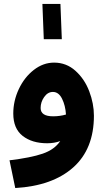

<svg xmlns="http://www.w3.org/2000/svg" viewBox="-20 -719 538 969"><path d="M454 -135Q454 33 349.5 126Q245 219 57 230L28 90Q136 77 195.5 56.5Q255 36 284 -7Q254 4 218 4Q142 4 94.5 -33Q47 -70 47 -146Q47 -210 75 -269.5Q103 -329 150.5 -366Q198 -403 253 -403Q315 -403 361 -361.5Q407 -320 430.5 -258Q454 -196 454 -135ZM248 -132Q282 -132 313 -141Q310 -187 293 -221Q276 -255 247 -255Q221 -255 203 -229.5Q185 -204 185 -174Q185 -132 248 -132ZM194 -699H285L292 -521H201Z"/></svg>

Font: Noto Sans Arabic
Style: Bold
Weight: 700
Designer: Nadine Chahine
Foundry: Monotype Imaging Inc.
Version: Version 1.001